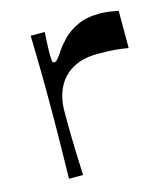

<svg xmlns="http://www.w3.org/2000/svg" viewBox="-83 -568 556 634"><g transform="rotate(-15 195.5 -250.5)"><path d="M76 0Q77 -49 77.5 -86Q78 -123 78.5 -152.5Q79 -182 79 -207.5Q79 -233 79 -259Q79 -284 79 -310Q79 -336 78.5 -363.5Q78 -391 77.5 -421.5Q77 -452 76 -489H124Q123 -471 122 -453Q121 -435 121 -423Q121 -400 122 -392Q123 -384 129 -384Q134 -384 140.5 -391Q147 -398 160 -418Q170 -433 189 -452.5Q208 -472 239 -486.5Q270 -501 315 -501Q332 -501 348.5 -498.5Q365 -496 378 -493V-366Q362 -369 339.5 -371.5Q317 -374 274 -374Q223 -374 188.5 -354.5Q154 -335 136.5 -300Q119 -265 119 -219Q119 -198 119 -178.5Q119 -159 119.5 -135Q120 -111 121 -79Q122 -47 124 0Z"/></g></svg>

Font: Ojuju SemiBold
Style: Regular
Weight: 600
Designer: Chisaokwu Joboson, Mirko Velimirovic
Foundry: Udi Foundry
Version: Version 1.000